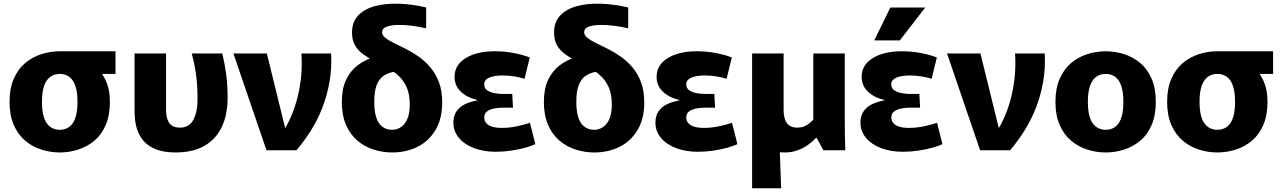

<svg xmlns="http://www.w3.org/2000/svg" viewBox="-20 -807 6905 1031"><path d="M301 11.7Q250.8 11.7 202.7 -3.6Q154.5 -18.8 115.9 -51Q77.3 -83.2 54.3 -135.3Q31.2 -187.3 31.2 -260Q31.2 -332.7 54.3 -384.7Q77.3 -436.8 115.9 -469Q154.5 -501.2 202.7 -516.4Q250.8 -531.7 301 -531.7Q354.2 -531.7 401.2 -515Q448.3 -498.3 486.5 -461.2Q521 -428.7 545.6 -379.2Q570.2 -329.8 570.2 -260Q570.2 -187.3 547.5 -135.3Q524.8 -83.2 486.2 -51Q447.5 -18.8 399.3 -3.6Q351.2 11.7 301 11.7ZM301 -110Q321.2 -110 338.6 -117.8Q356 -125.7 368.8 -142.7Q381.5 -159.7 388.8 -188.7Q396 -217.7 396 -260Q396 -302.3 388.8 -331.3Q381.5 -360.3 368.8 -377.3Q356 -394.3 338.6 -402.2Q321.2 -410 301 -410Q280.8 -410 263.5 -402.2Q246.2 -394.3 233 -377.3Q219.8 -360.3 212.6 -331.3Q205.3 -302.3 205.3 -260Q205.3 -217.7 212.6 -188.7Q219.8 -159.7 233 -142.7Q246.2 -125.7 263.5 -117.8Q280.8 -110 301 -110ZM301.8 -410V-531.7H600.2V-410Z M924.7 11.7Q1058.3 11.7 1130.2 -65Q1202.2 -141.7 1202.2 -283.3Q1202.2 -350.8 1194.7 -407.3Q1187.3 -463.8 1173.7 -520H1009.5Q1025.8 -458.7 1033.3 -402.3Q1040.7 -346 1040.7 -275Q1040.7 -204.7 1018 -163.2Q995.3 -121.7 946.3 -121.7Q906 -121.7 888.8 -146.4Q871.7 -171.2 871.7 -216.7V-520H702.5V-215.5Q702.5 -192.5 705.4 -162.7Q708.3 -133 719.9 -102.3Q731.5 -71.7 755.3 -45.8Q779.2 -20 820.2 -4.2Q861.2 11.7 924.7 11.7Z M1233.3 -520H1412.8L1522.2 -75H1483.3Q1511.5 -114.2 1534.3 -162.4Q1557.2 -210.7 1573 -266.8Q1588.8 -323 1595.9 -386.6Q1603 -450.2 1598.7 -520H1758Q1762.2 -439 1749.1 -365.8Q1736 -292.5 1710.3 -227.1Q1684.7 -161.7 1648.8 -104.9Q1613 -48.2 1571.8 0H1411Z M2086.5 -519.2 2095.2 -421.2Q2063.5 -415.8 2039.8 -400Q2016.2 -384.2 2002.9 -350.9Q1989.7 -317.7 1989.7 -260Q1989.7 -217.7 1996.9 -188.7Q2004.2 -159.7 2017.3 -142.7Q2030.5 -125.7 2047.8 -117.8Q2065.2 -110 2085.3 -110Q2103 -110 2120 -117.4Q2137 -124.8 2150.6 -140.6Q2164.2 -156.3 2172.3 -182.4Q2180.3 -208.5 2180.3 -245.8Q2180.3 -300.8 2163.7 -338.3Q2147 -375.7 2119.4 -400.8Q2091.8 -426 2058.6 -444.3Q2025.3 -462.7 1992 -478.9Q1958.7 -495.2 1931.1 -514.9Q1903.5 -534.7 1886.8 -562.5Q1870.2 -590.3 1870.2 -632Q1870.2 -689 1903.3 -723.8Q1936.5 -758.7 1992.7 -774Q2049 -789.3 2120.4 -787.1Q2191.8 -784.8 2268.3 -767V-654.8Q2234 -663.3 2193.2 -668.6Q2152.3 -673.8 2115.7 -673.1Q2079.2 -672.3 2055.5 -663.3Q2031.8 -654.3 2031.8 -634.3Q2031.8 -617.5 2049.3 -603.7Q2066.8 -589.8 2095.7 -575.7Q2124.5 -561.5 2159.1 -544.4Q2193.7 -527.3 2227.7 -503.4Q2261.8 -479.5 2290.7 -445.8Q2319.5 -412 2337 -365.8Q2354.5 -319.7 2354.5 -256.7Q2354.5 -169.8 2319 -109.7Q2283.5 -49.5 2222.6 -18.9Q2161.7 11.7 2085.3 11.7Q2035.2 11.7 1987 -3.6Q1938.8 -18.8 1900.2 -51Q1861.7 -83.2 1838.6 -135.3Q1815.5 -187.3 1815.5 -260Q1815.5 -330.2 1838.2 -377.9Q1860.8 -425.7 1899.4 -455.3Q1938 -485 1986.7 -500.1Q2035.3 -515.2 2086.5 -519.2Z M2642.3 8Q2578.2 8 2526.4 -11.3Q2474.7 -30.7 2444.6 -66.2Q2414.5 -101.8 2414.5 -149Q2414.5 -184 2430.5 -208.2Q2446.5 -232.3 2475.5 -246.7Q2504.5 -261 2542.8 -267.7V-269.7Q2482.5 -285.7 2451.7 -317.5Q2420.8 -349.3 2420.8 -394.3Q2420.8 -458 2480.3 -494.8Q2539.7 -531.7 2637 -531.7Q2692.3 -531.7 2742.4 -521.6Q2792.5 -511.5 2824.7 -498.3L2796.7 -383.8Q2773.2 -391.8 2741.6 -396.8Q2710 -401.8 2679.7 -401.8Q2633.8 -401.8 2606.9 -390Q2580 -378.2 2580 -354.3Q2580 -332.3 2597.7 -321Q2615.5 -309.7 2639.8 -306.1Q2664.2 -302.5 2683 -302.5H2730.7L2734.8 -228.7H2678Q2657.3 -228.7 2634.7 -224.6Q2612.2 -220.5 2596.2 -209.3Q2580.3 -198.2 2580.3 -176.5Q2580.3 -158.3 2591.3 -145.6Q2602.3 -132.8 2623.7 -126.5Q2645.2 -120.2 2674.8 -120.2Q2715.7 -120.2 2757.3 -129.2Q2799 -138.3 2825.8 -147.7L2854.7 -33Q2834.8 -23.5 2800.8 -13.9Q2766.8 -4.3 2725.3 1.8Q2683.8 8 2642.3 8Z M3171.5 -519.2 3180.2 -421.2Q3148.5 -415.8 3124.8 -400Q3101.2 -384.2 3087.9 -350.9Q3074.7 -317.7 3074.7 -260Q3074.7 -217.7 3081.9 -188.7Q3089.2 -159.7 3102.3 -142.7Q3115.5 -125.7 3132.8 -117.8Q3150.2 -110 3170.3 -110Q3188 -110 3205 -117.4Q3222 -124.8 3235.6 -140.6Q3249.2 -156.3 3257.3 -182.4Q3265.3 -208.5 3265.3 -245.8Q3265.3 -300.8 3248.7 -338.3Q3232 -375.7 3204.4 -400.8Q3176.8 -426 3143.6 -444.3Q3110.3 -462.7 3077 -478.9Q3043.7 -495.2 3016.1 -514.9Q2988.5 -534.7 2971.8 -562.5Q2955.2 -590.3 2955.2 -632Q2955.2 -689 2988.3 -723.8Q3021.5 -758.7 3077.7 -774Q3134 -789.3 3205.4 -787.1Q3276.8 -784.8 3353.3 -767V-654.8Q3319 -663.3 3278.2 -668.6Q3237.3 -673.8 3200.7 -673.1Q3164.2 -672.3 3140.5 -663.3Q3116.8 -654.3 3116.8 -634.3Q3116.8 -617.5 3134.3 -603.7Q3151.8 -589.8 3180.7 -575.7Q3209.5 -561.5 3244.1 -544.4Q3278.7 -527.3 3312.7 -503.4Q3346.8 -479.5 3375.7 -445.8Q3404.5 -412 3422 -365.8Q3439.5 -319.7 3439.5 -256.7Q3439.5 -169.8 3404 -109.7Q3368.5 -49.5 3307.6 -18.9Q3246.7 11.7 3170.3 11.7Q3120.2 11.7 3072 -3.6Q3023.8 -18.8 2985.2 -51Q2946.7 -83.2 2923.6 -135.3Q2900.5 -187.3 2900.5 -260Q2900.5 -330.2 2923.2 -377.9Q2945.8 -425.7 2984.4 -455.3Q3023 -485 3071.7 -500.1Q3120.3 -515.2 3171.5 -519.2Z M3727.3 8Q3663.2 8 3611.4 -11.3Q3559.7 -30.7 3529.6 -66.2Q3499.5 -101.8 3499.5 -149Q3499.5 -184 3515.5 -208.2Q3531.5 -232.3 3560.5 -246.7Q3589.5 -261 3627.8 -267.7V-269.7Q3567.5 -285.7 3536.7 -317.5Q3505.8 -349.3 3505.8 -394.3Q3505.8 -458 3565.3 -494.8Q3624.7 -531.7 3722 -531.7Q3777.3 -531.7 3827.4 -521.6Q3877.5 -511.5 3909.7 -498.3L3881.7 -383.8Q3858.2 -391.8 3826.6 -396.8Q3795 -401.8 3764.7 -401.8Q3718.8 -401.8 3691.9 -390Q3665 -378.2 3665 -354.3Q3665 -332.3 3682.7 -321Q3700.5 -309.7 3724.8 -306.1Q3749.2 -302.5 3768 -302.5H3815.7L3819.8 -228.7H3763Q3742.3 -228.7 3719.7 -224.6Q3697.2 -220.5 3681.2 -209.3Q3665.3 -198.2 3665.3 -176.5Q3665.3 -158.3 3676.3 -145.6Q3687.3 -132.8 3708.7 -126.5Q3730.2 -120.2 3759.8 -120.2Q3800.7 -120.2 3842.3 -129.2Q3884 -138.3 3910.8 -147.7L3939.7 -33Q3919.8 -23.5 3885.8 -13.9Q3851.8 -4.3 3810.3 1.8Q3768.8 8 3727.3 8Z M4195 11.7Q4127.2 11.7 4088.5 -18.8Q4049.8 -49.3 4034.3 -101Q4018.7 -152.7 4018.7 -215.5V-520H4187.8V-216.7Q4187.8 -171.3 4204.9 -146.5Q4222 -121.7 4262.2 -121.7Q4281.2 -121.7 4296.6 -127.7Q4312 -133.8 4324.7 -143.7Q4337.3 -153.5 4347.2 -164V-520H4516.3V-172.5Q4516.3 -123.2 4516.8 -80.2Q4517.3 -37.2 4519.2 0H4401.8L4365.5 -65.8H4361.2Q4344.7 -47.8 4319.8 -29.8Q4295 -11.7 4263.3 0Q4231.5 11.7 4195 11.7ZM4018.7 204V-263H4157.8L4174.5 204Z M4828.3 8Q4764.2 8 4712.4 -11.3Q4660.7 -30.7 4630.6 -66.2Q4600.5 -101.8 4600.5 -149Q4600.5 -184 4616.5 -208.2Q4632.5 -232.3 4661.5 -246.7Q4690.5 -261 4728.8 -267.7V-269.7Q4668.5 -285.7 4637.7 -317.5Q4606.8 -349.3 4606.8 -394.3Q4606.8 -458 4666.3 -494.8Q4725.7 -531.7 4823 -531.7Q4878.3 -531.7 4928.4 -521.6Q4978.5 -511.5 5010.7 -498.3L4982.7 -383.8Q4959.2 -391.8 4927.6 -396.8Q4896 -401.8 4865.7 -401.8Q4819.8 -401.8 4792.9 -390Q4766 -378.2 4766 -354.3Q4766 -332.3 4783.7 -321Q4801.5 -309.7 4825.8 -306.1Q4850.2 -302.5 4869 -302.5H4916.7L4920.8 -228.7H4864Q4843.3 -228.7 4820.7 -224.6Q4798.2 -220.5 4782.2 -209.3Q4766.3 -198.2 4766.3 -176.5Q4766.3 -158.3 4777.3 -145.6Q4788.3 -132.8 4809.7 -126.5Q4831.2 -120.2 4860.8 -120.2Q4901.7 -120.2 4943.3 -129.2Q4985 -138.3 5011.8 -147.7L5040.7 -33Q5020.8 -23.5 4986.8 -13.9Q4952.8 -4.3 4911.3 1.8Q4869.8 8 4828.3 8ZM4674.3 -590 4761 -766.7H4948.5L4811.8 -590Z M5065.3 -520H5244.8L5354.2 -75H5315.3Q5343.5 -114.2 5366.3 -162.4Q5389.2 -210.7 5405 -266.8Q5420.8 -323 5427.9 -386.6Q5435 -450.2 5430.7 -520H5590Q5594.2 -439 5581.1 -365.8Q5568 -292.5 5542.3 -227.1Q5516.7 -161.7 5480.8 -104.9Q5445 -48.2 5403.8 0H5243Z M5917.3 11.7Q5867.2 11.7 5819 -3.6Q5770.8 -18.8 5732.2 -51Q5693.7 -83.2 5670.6 -135.3Q5647.5 -187.3 5647.5 -260Q5647.5 -332.7 5670.6 -384.7Q5693.7 -436.8 5732.2 -469Q5770.8 -501.2 5819 -516.4Q5867.2 -531.7 5917.3 -531.7Q5967.5 -531.7 6015.7 -516.4Q6063.8 -501.2 6102.5 -469Q6141.2 -436.8 6163.8 -384.7Q6186.5 -332.7 6186.5 -260Q6186.5 -187.3 6163.8 -135.3Q6141.2 -83.2 6102.5 -51Q6063.8 -18.8 6015.7 -3.6Q5967.5 11.7 5917.3 11.7ZM5917.3 -110Q5937.5 -110 5954.9 -117.8Q5972.3 -125.7 5985.1 -142.7Q5997.8 -159.7 6005.1 -188.7Q6012.3 -217.7 6012.3 -260Q6012.3 -302.3 6005.1 -331.3Q5997.8 -360.3 5985.1 -377.3Q5972.3 -394.3 5954.9 -402.2Q5937.5 -410 5917.3 -410Q5897.2 -410 5879.8 -402.2Q5862.5 -394.3 5849.3 -377.3Q5836.2 -360.3 5828.9 -331.3Q5821.7 -302.3 5821.7 -260Q5821.7 -217.7 5828.9 -188.7Q5836.2 -159.7 5849.3 -142.7Q5862.5 -125.7 5879.8 -117.8Q5897.2 -110 5917.3 -110Z M6517 11.7Q6466.8 11.7 6418.7 -3.6Q6370.5 -18.8 6331.9 -51Q6293.3 -83.2 6270.3 -135.3Q6247.2 -187.3 6247.2 -260Q6247.2 -332.7 6270.3 -384.7Q6293.3 -436.8 6331.9 -469Q6370.5 -501.2 6418.7 -516.4Q6466.8 -531.7 6517 -531.7Q6570.2 -531.7 6617.2 -515Q6664.3 -498.3 6702.5 -461.2Q6737 -428.7 6761.6 -379.2Q6786.2 -329.8 6786.2 -260Q6786.2 -187.3 6763.5 -135.3Q6740.8 -83.2 6702.2 -51Q6663.5 -18.8 6615.3 -3.6Q6567.2 11.7 6517 11.7ZM6517 -110Q6537.2 -110 6554.6 -117.8Q6572 -125.7 6584.8 -142.7Q6597.5 -159.7 6604.8 -188.7Q6612 -217.7 6612 -260Q6612 -302.3 6604.8 -331.3Q6597.5 -360.3 6584.8 -377.3Q6572 -394.3 6554.6 -402.2Q6537.2 -410 6517 -410Q6496.8 -410 6479.5 -402.2Q6462.2 -394.3 6449 -377.3Q6435.8 -360.3 6428.6 -331.3Q6421.3 -302.3 6421.3 -260Q6421.3 -217.7 6428.6 -188.7Q6435.8 -159.7 6449 -142.7Q6462.2 -125.7 6479.5 -117.8Q6496.8 -110 6517 -110ZM6517.8 -410V-531.7H6816.2V-410Z"/></svg>

Font: Murecho Thin
Style: Regular
Weight: 100
Designer: Neil Summerour
Foundry: Positype
Version: Version 1.010